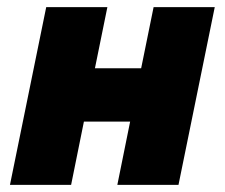

<svg xmlns="http://www.w3.org/2000/svg" viewBox="-20 -520 632 540"><path d="M8 0 110 -500H282L247 -328H377L412 -500H584L482 0H310L346 -178H216L180 0Z"/></svg>

Font: mr_Source Sans Pro
Style: Italic
Weight: 900
Italic angle: -11°
Designer: Paul D. Hunt
Foundry: Adobe Systems Incorporated
Version: Version 1.076;July 10, 2024;FontCreator 11.5.0.2430 64-bit